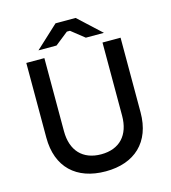

<svg xmlns="http://www.w3.org/2000/svg" viewBox="-127 -976 970 1088"><g transform="rotate(-15 358.5 -432.0)"><path d="M167 -751H273L350 -812H368L445 -751H551L418 -874H300ZM359 10C528 10 635 -87 635 -262V-700H529V-271C529 -157 467 -90 359 -90C251 -90 188 -157 188 -271V-700H82V-262C82 -88 187 10 359 10Z"/></g></svg>

Font: Fixel Display Medium
Style: Regular
Weight: 500
Designer: AlfaBravo + MacPaw
Foundry: Kyrylo Tkachov, Marchela Mozhyna, Serhii Makarenko, Maria Weinstein, Zakhar Kryvoshyya
Version: Version 1.211